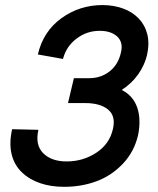

<svg xmlns="http://www.w3.org/2000/svg" viewBox="-20 -720 618 750"><path d="M230.5 9.8Q178.7 9.8 136.5 -4.6Q94.2 -19 64.9 -47.4Q35.6 -75.7 25.4 -117.7Q15.1 -159.7 27.3 -215.3L129.9 -212.9Q116.7 -153.8 148.7 -121.6Q180.7 -89.4 240.7 -89.4Q304.2 -89.4 356 -123.3Q407.7 -157.2 420.9 -215.3Q433.1 -266.1 402.6 -291.7Q372.1 -317.4 312 -317.4H245.6L268.6 -414.6H328.1Q374.5 -414.6 408.4 -441.4Q442.4 -468.3 452.6 -515.6Q461.9 -554.7 438 -577.1Q414.1 -599.6 369.1 -599.6Q318.8 -599.6 278.6 -568.8Q238.3 -538.1 226.1 -489.7L127.9 -507.3Q148.9 -597.7 220 -648.9Q291 -700.2 379.9 -700.2Q423.3 -700.2 460 -687Q496.6 -673.8 521.2 -648.4Q545.9 -623 555.2 -586.9Q564.5 -550.8 554.2 -504.4Q544.9 -465.3 519.8 -429.7Q494.6 -394 455.6 -368.7Q500.5 -345.7 516.1 -299.6Q531.7 -253.4 519.5 -192.9Q504.4 -127 459.7 -80.1Q415 -33.2 356.4 -11.7Q297.9 9.8 230.5 9.8Z"/></svg>

Font: HK Grotesk SemiBold Italic
Style: Regular
Weight: 600
Italic angle: -13°
Designer: Alfredo Marco Pradil and Stefan Peev
Foundry: Hanken Design Co.
Version: Version 1.000;PS 001.000;hotconv 1.0.88;makeotf.lib2.5.64775